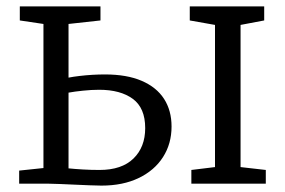

<svg xmlns="http://www.w3.org/2000/svg" viewBox="-20 -575 892 601"><path d="M579 0V-43L653 -52V-497L574 -511V-555H807V-511L733 -497V-52L812 -43V0ZM40 0V-41L116 -49V-500L42 -511V-555H294.5V-511L194.5 -500V-332Q209.5 -335 228.8 -337.2Q248 -339.5 268.8 -340.8Q289.5 -342 308.5 -342Q377 -342 423.5 -322Q470 -302 493.5 -265.5Q517 -229 517 -179Q517 -125 490.2 -83.2Q463.5 -41.5 414.2 -17.8Q365 6 297.5 6Q283 6 260.5 5Q238 4 213.5 3Q189 2 167.8 1Q146.5 0 133.5 0ZM291.5 -43Q361 -43 397.8 -78.8Q434.5 -114.5 434.5 -174Q434.5 -237 395.8 -265.5Q357 -294 290.5 -294Q266.5 -294 240 -291.2Q213.5 -288.5 194.5 -285V-48Q214 -46 239.2 -44.5Q264.5 -43 291.5 -43Z"/></svg>

Font: Merriweather 7pt Light
Style: Regular
Weight: 300
Designer: Eben Sorkin
Foundry: Eben Sorkin
Version: Version 2.200;gftools[0.9.31]